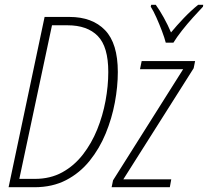

<svg xmlns="http://www.w3.org/2000/svg" viewBox="-20 -785 872 805"><path d="M16 0 167 -714H271Q367 -714 420.5 -658.5Q474 -603 474 -483Q474 -422 461.5 -355Q449 -288 423 -225Q397 -162 356 -111Q315 -60 257.5 -30Q200 0 124 0ZM126 -35Q191 -35 241 -62.5Q291 -90 327.5 -137Q364 -184 387.5 -242Q411 -300 422.5 -362.5Q434 -425 434 -483Q434 -589 390 -634Q346 -679 263 -679H198L61 -35ZM448 0 454 -29 748 -495H567L574 -529H798L792 -499L497 -33H698L692 0ZM675 -606Q670 -626 659 -655Q648 -684 635.5 -712Q623 -740 612 -757L614 -765H633Q649 -743 666.5 -711.5Q684 -680 697 -649Q721 -678 750.5 -709Q780 -740 811 -765H832L831 -757Q813 -738 789 -711.5Q765 -685 743 -657Q721 -629 707 -606Z"/></svg>

Font: Noto Sans Condensed ExtraLight
Style: Italic
Weight: 200
Width: 3
Italic angle: -12°
Designer: Monotype Design Team
Foundry: Monotype Imaging Inc.
Version: Version 2.013; ttfautohint (v1.8.4.7-5d5b)